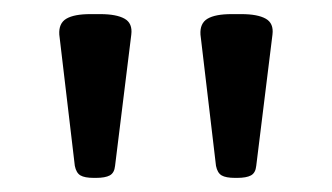

<svg xmlns="http://www.w3.org/2000/svg" viewBox="-20 -722 470 272"><path d="M113 -470Q100 -470 94 -473.5Q88 -477 86 -487L64 -673Q63 -689 74 -695.5Q85 -702 108 -702H122Q145 -702 156.5 -695.5Q168 -689 166 -673L143 -487Q142 -477 135.5 -473.5Q129 -470 116 -470ZM313 -470Q300 -470 294 -473.5Q288 -477 286 -487L264 -673Q263 -689 274 -695.5Q285 -702 308 -702H322Q345 -702 356.5 -695.5Q368 -689 366 -673L343 -487Q342 -477 335.5 -473.5Q329 -470 316 -470Z"/></svg>

Font: Asap Expanded Medium
Style: Regular
Weight: 500
Width: 7
Designer: Pablo Cosgaya
Foundry: Omnibus-Type
Version: Version 3.001